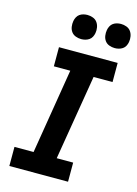

<svg xmlns="http://www.w3.org/2000/svg" viewBox="-140 -1031 791 1106"><g transform="rotate(15 256.0 -478.5)"><path d="M30 0V-114H144L227 -621H129V-735H479V-621H366L282 -114H380V0ZM440 -813Q423 -813 407 -819Q391 -825 381.5 -838Q372 -851 369.5 -868Q367 -885 370 -902Q372 -914 378 -925.5Q384 -937 394 -944Q404 -951 416 -954Q428 -957 440 -957Q457 -957 473 -951Q489 -945 498.5 -932Q508 -919 511 -902Q514 -885 511 -868Q509 -856 503 -844.5Q497 -833 486.5 -826Q476 -819 464 -816Q452 -813 440 -813ZM240 -813Q223 -813 207 -819Q191 -825 181.5 -838Q172 -851 169.5 -868Q167 -885 170 -902Q172 -914 178 -925.5Q184 -937 194 -944Q204 -951 216 -954Q228 -957 240 -957Q257 -957 273 -951Q289 -945 298.5 -932Q308 -919 311 -902Q314 -885 311 -868Q309 -856 303 -844.5Q297 -833 286.5 -826Q276 -819 264 -816Q252 -813 240 -813Z"/></g></svg>

Font: Iosevka Curly Heavy Oblique
Style: Regular
Weight: 900
Italic angle: -9°
Monospace: yes
Designer: Belleve Invis
Foundry: Belleve Invis
Version: Version 11.1.0; ttfautohint (v1.8.3)